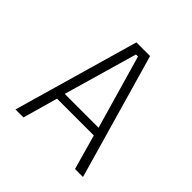

<svg xmlns="http://www.w3.org/2000/svg" viewBox="-181 -856 1011 1011"><g transform="rotate(45 325.0 -350.0)"><path d="M577.5 0H518L463 -195H189L134 0H74.5L275 -700H377ZM318.5 -653.5 200 -241.5H452L333.5 -653.5Z"/></g></svg>

Font: Trispace ExtraLight
Style: Regular
Weight: 200
Designer: Tyler Finck
Foundry: Etcetera Type Company
Version: Version 1.210; ttfautohint (v1.8.3)